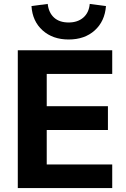

<svg xmlns="http://www.w3.org/2000/svg" viewBox="-20 -962 645 982"><path d="M71 0V-705H554V-584H219V-419H532V-297H219V-121H554V0ZM331 -760Q250 -760 198 -806.5Q146 -853 141 -931L224 -942Q229 -897 256.5 -872Q284 -847 331 -847Q377 -847 406 -872Q435 -897 439 -942L522 -931Q516 -853 464.5 -806.5Q413 -760 331 -760Z"/></svg>

Font: Nunito Sans 12pt ExtraBold
Style: Regular
Weight: 800
Designer: Vernon Adams
Foundry: Vernon Adams
Version: Version 3.101;gftools[0.9.27]